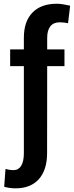

<svg xmlns="http://www.w3.org/2000/svg" viewBox="-20 -792 394 1025"><path d="M324.2 -528.3V-439H231.9Q231.9 -322.3 231.7 -206.5Q231.4 -90.8 231.4 25.9Q231.4 70.8 220.2 105.5Q209 140.1 187.5 164.3Q166 188.5 134.8 200.9Q103.5 213.4 64 213.4Q46.9 213.4 32.5 211.4Q18.1 209.5 2.4 205.1L9.3 109.9Q17.6 112.3 29.1 114.3Q40.5 116.2 52.7 116.2Q79.1 116.2 93.3 92.8Q107.4 69.3 107.4 25.9V-439H34.2V-528.3H107.4V-590.3Q107.4 -677.7 153.3 -724.9Q199.2 -772 283.2 -772Q299.8 -772 316.9 -769Q334 -766.1 354.5 -761.7L343.3 -668Q333 -670.4 322.3 -671.6Q311.5 -672.9 298.8 -672.9Q265.6 -672.9 248.8 -651.4Q231.9 -629.9 231.9 -590.3V-528.3Z"/></svg>

Font: Ufes Sans SemiBold
Style: Regular
Weight: 600
Designer: Ricardo Esteves & Filipe Motta
Foundry: ProDesignUfes - Ricardo Esteves, Filipe Motta (This is a derivative work, based on Roboto family, by Christian Robertson
Version: Version 2.0